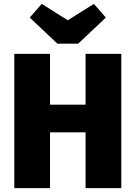

<svg xmlns="http://www.w3.org/2000/svg" viewBox="-20 -974 701 994"><path d="M466 -954 331 -869 196 -954 134 -883 277 -748H385L528 -883ZM423 0H608V-695H423V-432H239V-695H54V0H239V-289H423Z"/></svg>

Font: Fira Sans ExtraBold
Style: Regular
Weight: 800
Designer: bBox Type GmbH & Carrois Corporate GbR & Edenspiekermann AG
Foundry: bBox Type GmbH & Carrois Corporate GbR & Edenspiekermann AG
Version: Version 4.300;PS 004.300;hotconv 1.0.88;makeotf.lib2.5.64775